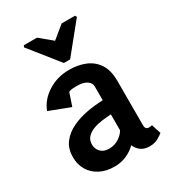

<svg xmlns="http://www.w3.org/2000/svg" viewBox="-170 -784 798 884"><g transform="rotate(-30 229.0 -342.5)"><path d="M95 -689H165L230 -635L296 -689H367L372 -680L247 -526H214L91 -680ZM179 4Q135 4 102 -13Q69 -30 51 -60Q33 -90 33 -129Q33 -175 56.5 -205.5Q80 -236 118.5 -254Q157 -272 200.5 -279.5Q244 -287 283 -288V-362Q283 -380 265 -392.5Q247 -405 211 -405Q201 -405 189 -404Q177 -403 169 -399L146 -331L36 -373Q55 -423 105 -455Q155 -487 219 -487Q265 -487 303 -471.5Q341 -456 363.5 -422Q386 -388 386 -332V-97Q386 -84 391 -78.5Q396 -73 405 -73Q410 -73 415 -74Q420 -75 422 -75L438 -25Q430 -18 411 -7Q392 4 366 4Q337 4 319.5 -9Q302 -22 293 -43Q272 -22 243 -9Q214 4 179 4ZM198 -80Q227 -80 250 -95Q273 -110 283 -129V-213Q262 -212 237 -209Q212 -206 189.5 -198Q167 -190 152.5 -175Q138 -160 138 -136Q138 -113 153.5 -96.5Q169 -80 198 -80Z"/></g></svg>

Font: Kreon Medium
Style: Regular
Weight: 500
Version: Version 2.002